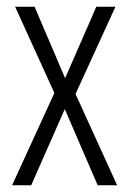

<svg xmlns="http://www.w3.org/2000/svg" viewBox="-20 -603 384 572"><path d="M142 -326 16 -51H73L173 -278L271 -51H329L205 -323L324 -583H267L174 -370L83 -583H25Z"/></svg>

Font: Noto Sans Tamil UI ExtraCondensed Light
Style: Regular
Weight: 300
Width: 2
Designer: Jelle Bosma - Monotype Design Team
Foundry: Monotype Imaging Inc.
Version: Version 2.004